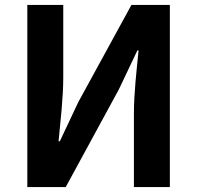

<svg xmlns="http://www.w3.org/2000/svg" viewBox="-20 -760 801 780"><path d="M91 0H247L463 -397L538 -555H543C535 -475 524 -382 524 -297V0H670V-740H514L298 -345L223 -186H218C225 -263 237 -361 237 -445V-740H91Z"/></svg>

Font: Noto Sans Mono CJK JP Bold
Style: Regular
Weight: 700
Designer: Ryoko NISHIZUKA (kana & ideographs); Paul D. Hunt (Latin, Greek & Cyrillic); Wenlong ZHANG (bopomofo); Sandoll Communica
Foundry: Adobe Systems Incorporated
Version: Version 1.004;PS 1.004;hotconv 1.0.82;makeotf.lib2.5.63406